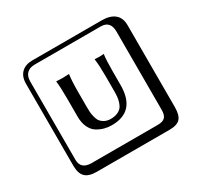

<svg xmlns="http://www.w3.org/2000/svg" viewBox="-195 -992 1490 1441"><g transform="rotate(-30 550.0 -271.0)"><path d="M666 -376Q666 -469 658 -526L660 -528Q680 -526 698 -526L736 -528L737 -526Q730 -479 730 -376V-263Q730 -34 524 -34Q491 -34 460.5 -42Q430 -50 399.5 -68.5Q369 -87 350.5 -126Q332 -165 332 -219V-376Q332 -476 325 -526L326 -528Q355 -526 380 -526L435 -528L436 -526Q428 -473 428 -376V-244Q428 -221 429 -204.5Q430 -188 436 -162Q442 -136 453 -120Q464 -104 486.5 -91.5Q509 -79 540 -79Q573 -79 597 -89Q621 -99 634 -114.5Q647 -130 654.5 -154Q662 -178 664 -199.5Q666 -221 666 -250ZM249 -718Q204 -718 180 -694Q156 -670 156 -625V53Q156 136 249 136H821Q866 136 885 117Q904 98 904 53V-625Q904 -718 821 -718ZM1000 84Q1000 153 973.5 182.5Q947 212 881 212H249Q181 212 150.5 181.5Q120 151 120 84V-625Q120 -687 154 -720.5Q188 -754 249 -754H851Q921 -754 960.5 -722Q1000 -690 1000 -625Z"/></g></svg>

Font: Libertinus Keyboard
Style: Regular
Weight: 700
Designer: Philipp H. Poll
Foundry: Khaled Hosny
Version: Version 6.7